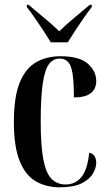

<svg xmlns="http://www.w3.org/2000/svg" viewBox="-20 -786 459 816"><path d="M234 10Q176 10 132 -15.5Q88 -41 63.5 -102Q39 -163 39 -267Q39 -375 64 -435.5Q89 -496 133.5 -521.5Q178 -547 237 -547Q317 -547 353 -515.5Q389 -484 389 -441Q389 -424 381.5 -408.5Q374 -393 353.5 -382.5Q333 -372 294 -372Q294 -436 288.5 -472Q283 -508 269.5 -522.5Q256 -537 234 -537Q206 -537 188.5 -514Q171 -491 162 -433Q153 -375 153 -268Q153 -168 164 -109.5Q175 -51 198.5 -26.5Q222 -2 259 -2Q300 -2 326 -33.5Q352 -65 359 -137Q375 -134 382 -122Q389 -110 389 -94Q389 -73 375 -48.5Q361 -24 327 -7Q293 10 234 10ZM196 -606Q182 -629 164 -656.5Q146 -684 127.5 -710.5Q109 -737 94 -756V-766H101Q130 -741 166 -711.5Q202 -682 232 -653Q261 -682 297 -711.5Q333 -741 362 -766H370V-756Q355 -737 336.5 -710.5Q318 -684 300 -656.5Q282 -629 268 -606Z"/></svg>

Font: Noto Serif Display ExtraCondensed SemiBold
Style: Regular
Weight: 600
Width: 2
Designer: Monotype Design Team
Foundry: Monotype Imaging Inc.
Version: Version 2.009